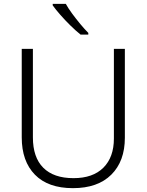

<svg xmlns="http://www.w3.org/2000/svg" viewBox="-20 -968 762 998"><path d="M629 -252Q629 -130 558.5 -60Q488 10 359 10Q230 10 161.5 -60Q93 -130 93 -254V-714H151V-254Q151 -150 205 -96Q259 -42 362 -42Q463 -42 517.5 -96.5Q572 -151 572 -248V-714H629ZM322 -948Q334 -926 354.5 -898Q375 -870 397.5 -843Q420 -816 439 -797V-788H399Q374 -808 346 -835.5Q318 -863 293.5 -891Q269 -919 254 -940V-948Z"/></svg>

Font: Noto Sans Tamil Light
Style: Regular
Weight: 300
Designer: Jelle Bosma - Monotype Design Team
Foundry: Monotype Imaging Inc.
Version: Version 2.004; ttfautohint (v1.8.4.7-5d5b)